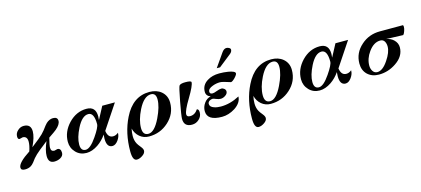

<svg xmlns="http://www.w3.org/2000/svg" viewBox="-70 -1329 4766 2172"><g transform="rotate(-15 2313.5 -243.0)"><path d="M578 -418Q578 -375 521 -327Q504 -312 428 -261Q406 -174 406 -148Q406 -103 446 -103Q453 -103 464.5 -107.5Q476 -112 482 -112Q523 -112 523 -58Q523 -22 485 -1Q453 16 414 16Q345 16 345 -67Q345 -132 387 -231Q364 -212 341 -194Q318 -176 295 -158Q237 -111 210 -78Q202 -67 194 -57Q186 -47 178 -36Q158 -11 138 0Q110 16 71 16Q24 16 24 -17Q24 -74 169 -168Q191 -234 191 -277Q191 -342 137 -342Q131 -342 119 -337.5Q107 -333 100 -333Q79 -333 79 -366Q79 -406 110 -434Q141 -464 181 -464Q266 -464 266 -378Q266 -311 215 -205Q238 -223 260.5 -241Q283 -259 306 -277Q334 -300 354 -320Q374 -340 387 -357Q407 -385 421.5 -402.5Q436 -420 444 -428Q482 -463 525 -463Q578 -463 578 -418Z M1248 -454 1059 -170Q1071 -88 1130 -88Q1163 -88 1192 -113V-108Q1192 -69 1163 -28Q1131 16 1095 16Q1028 16 1028 -87Q1028 -103 1031 -135Q988 -72 928 -31Q858 16 792 16Q717 16 668 -35Q618 -87 618 -160Q618 -278 708 -373Q799 -467 917 -467Q1025 -467 1025 -351Q1025 -329 1022 -307L1100 -454ZM990 -269Q990 -404 922 -404Q849 -404 788 -284Q734 -177 734 -98Q734 -21 792 -21Q846 -21 921 -131Q990 -231 990 -269Z M1851 -290Q1851 -158 1751 -68Q1655 19 1523 19Q1460 19 1414.5 -19.5Q1369 -58 1354 -119Q1344 -73 1344 -33Q1344 19 1365 58Q1372 73 1404 112Q1425 138 1425 158Q1425 188 1389 212Q1354 236 1322 236Q1272 236 1272 127Q1272 -89 1356 -257Q1459 -467 1654 -467Q1738 -467 1792 -422Q1851 -372 1851 -290ZM1723 -362Q1723 -437 1664 -437Q1582 -437 1515 -304Q1458 -190 1458 -97Q1458 -12 1523 -12Q1595 -12 1663 -153Q1723 -277 1723 -362Z M2146 -97Q2146 -50 2110 -17Q2075 16 2027 16Q1933 16 1933 -77Q1933 -111 1963 -272Q1994 -438 2005 -450Q2021 -468 2076 -468Q2145 -468 2145 -450Q2145 -410 2068 -282Q1992 -157 1992 -113Q1992 -83 2031 -83Q2087 -83 2123 -138Q2146 -135 2146 -97Z M2672 -691Q2672 -665 2645 -644L2500 -529H2461L2569 -684Q2595 -722 2624 -722Q2640 -722 2654 -714Q2672 -705 2672 -691ZM2656 -417Q2656 -401 2624 -367Q2592 -335 2576 -335Q2483 -366 2455 -366Q2410 -366 2368 -350Q2310 -329 2310 -293Q2310 -266 2343 -266Q2360 -266 2393 -279Q2430 -293 2450 -293Q2469 -293 2484.5 -279.5Q2500 -266 2500 -248Q2500 -220 2470 -201Q2444 -183 2415 -183Q2394 -183 2364 -195Q2335 -207 2327 -207Q2306 -207 2289 -196Q2269 -182 2269 -162Q2269 -126 2317 -110Q2351 -98 2395 -98Q2506 -98 2615 -157Q2613 -83 2531 -29Q2455 18 2379 18Q2204 18 2204 -95Q2204 -144 2234 -186Q2264 -229 2312 -239Q2261 -257 2261 -306Q2261 -385 2331 -428Q2389 -465 2473 -465Q2499 -465 2524.5 -463Q2550 -461 2575 -457Q2656 -443 2656 -417Z M3277 -290Q3277 -158 3177 -68Q3081 19 2949 19Q2886 19 2840.5 -19.5Q2795 -58 2780 -119Q2770 -73 2770 -33Q2770 19 2791 58Q2798 73 2830 112Q2851 138 2851 158Q2851 188 2815 212Q2780 236 2748 236Q2698 236 2698 127Q2698 -89 2782 -257Q2885 -467 3080 -467Q3164 -467 3218 -422Q3277 -372 3277 -290ZM3149 -362Q3149 -437 3090 -437Q3008 -437 2941 -304Q2884 -190 2884 -97Q2884 -12 2949 -12Q3021 -12 3089 -153Q3149 -277 3149 -362Z M3979 -454 3790 -170Q3802 -88 3861 -88Q3894 -88 3923 -113V-108Q3923 -69 3894 -28Q3862 16 3826 16Q3759 16 3759 -87Q3759 -103 3762 -135Q3719 -72 3659 -31Q3589 16 3523 16Q3448 16 3399 -35Q3349 -87 3349 -160Q3349 -278 3439 -373Q3530 -467 3648 -467Q3756 -467 3756 -351Q3756 -329 3753 -307L3831 -454ZM3721 -269Q3721 -404 3653 -404Q3580 -404 3519 -284Q3465 -177 3465 -98Q3465 -21 3523 -21Q3577 -21 3652 -131Q3721 -231 3721 -269Z M4627 -434Q4627 -412 4618 -387Q4609 -358 4596 -345L4396 -352Q4450 -343 4484 -310Q4523 -272 4523 -222Q4523 -117 4418 -47Q4325 16 4216 16Q4136 16 4084 -32Q4033 -81 4033 -161Q4033 -286 4131 -372Q4223 -454 4352 -454H4622Q4627 -446 4627 -434ZM4392 -266Q4392 -300 4378 -325Q4362 -353 4328 -353Q4251 -353 4190 -268Q4135 -192 4135 -110Q4135 -75 4152 -47Q4171 -16 4206 -16Q4269 -16 4332 -111Q4392 -199 4392 -266Z"/></g></svg>

Font: GFS Didot
Style: Bold Italic
Weight: 700
Italic angle: -12°
Designer: Designed by Takis Katsoulidis and George D. Matthiopoulos.
Foundry: Designed by Takis Katsoulidis and George D. Matthiopoulos.
Version: Version 1.0